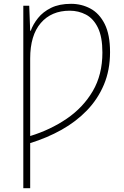

<svg xmlns="http://www.w3.org/2000/svg" viewBox="-20 -745 650 1005"><path d="M352 -725Q407 -725 453.5 -700Q500 -675 528 -619.5Q556 -564 556 -472Q556 -378 524 -302Q492 -226 435 -167Q378 -108 302 -65.5Q226 -23 138 4V240H102V-715H133L138 -584H141Q153 -618 179 -650.5Q205 -683 247.5 -704Q290 -725 352 -725ZM345 -689Q249 -689 193.5 -624.5Q138 -560 138 -439V-33Q243 -65 329 -123.5Q415 -182 465.5 -268Q516 -354 516 -470Q516 -552 492.5 -600Q469 -648 430 -668.5Q391 -689 345 -689Z"/></svg>

Font: Noto Sans ExtraLight
Style: Regular
Weight: 200
Designer: Monotype Design Team
Foundry: Monotype Imaging Inc.
Version: Version 2.007